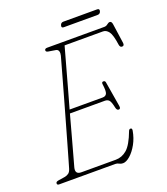

<svg xmlns="http://www.w3.org/2000/svg" viewBox="-146 -902 881 1014"><g transform="rotate(-20 294.0 -395.0)"><path d="M329.5 0H14.5Q2.5 0 3.5 -10Q3.5 -18.5 18.5 -21L54 -26.5Q68.5 -29 77.8 -36Q87 -43 92 -59Q94.5 -67.5 104.2 -100.8Q114 -134 128 -183.8Q142 -233.5 158.5 -291.2Q175 -349 191.2 -406.5Q207.5 -464 221.2 -513.2Q235 -562.5 244.2 -595.5Q253.5 -628.5 255.5 -636Q259 -649.5 255.8 -660Q252.5 -670.5 241 -672.5L201 -679Q187.5 -681 187.5 -689.5Q187.5 -700 202.5 -700H523Q534 -700 542.5 -707.2Q551 -714.5 558.5 -714.5Q569 -714.5 571.5 -697L587 -588.5Q590 -570 576 -570Q564.5 -570 562 -585.5Q554 -643.5 540.2 -661.8Q526.5 -680 508 -680H292.5Q290.5 -672.5 282 -642Q273.5 -611.5 260.8 -565.5Q248 -519.5 232.8 -464.2Q217.5 -409 201.5 -352.5H387Q404.5 -352.5 410.5 -365.5Q416.5 -378.5 411 -418Q409 -431.5 419.5 -431.5Q425.5 -431.5 428 -428.5Q430.5 -425.5 431 -422L454.5 -281Q457.5 -263.5 445.5 -263.5Q434.5 -263.5 431 -281Q424 -314.5 415.5 -323.5Q407 -332.5 392.5 -332.5H196Q178 -266 161.5 -206.2Q145 -146.5 134 -106.2Q123 -66 120.5 -57.5Q110.5 -20 146.5 -20H340Q375 -20 403.2 -44.2Q431.5 -68.5 458 -139Q461.5 -148 469 -148Q478.5 -148 476.5 -134.5Q469.5 -94 451.2 -61.2Q433 -28.5 410.8 -9Q388.5 10.5 370 10.5Q358 10.5 349.5 5.2Q341 0 329.5 0ZM311 -785.5Q315 -800 329 -800H519Q533.5 -800 529.5 -785.5Q525.5 -771.5 511.5 -771.5H321.5Q307 -771.5 311 -785.5Z"/></g></svg>

Font: Fraunces 144pt S100 Thin
Style: Italic
Weight: 100
Italic angle: -16°
Version: Version 1.000; ttfautohint (v1.8.3)